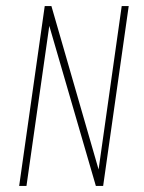

<svg xmlns="http://www.w3.org/2000/svg" viewBox="-20 -611 473 631"><path d="M43 0 127 -591H149L304 -54L380 -591H403L319 0H295L142 -526L67 0Z"/></svg>

Font: Alumni Sans Thin Thin
Style: Italic
Weight: 250
Italic angle: -8°
Version: Version 1.016